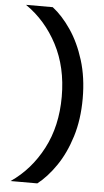

<svg xmlns="http://www.w3.org/2000/svg" viewBox="-59 -745 517 954"><g transform="rotate(5 199.5 -268.5)"><path d="M31.2 -708H164.6Q213.4 -670.4 256.3 -607.4Q299.3 -544.4 325.9 -459Q352.5 -373.5 352.5 -268.6Q352.5 -163.6 325.9 -78.1Q299.3 7.3 256.3 70.1Q213.4 132.8 164.6 170.9H31.2Q130.4 103 189.2 -9.5Q248 -122.1 248 -268.6Q248 -415 189.2 -527.6Q130.4 -640.1 31.2 -708Z"/></g></svg>

Font: Kay Pho Du
Style: Bold
Weight: 700
Designer: Victor Gaultney, Khu Oo Reh
Foundry: SIL International
Version: Version 3.000